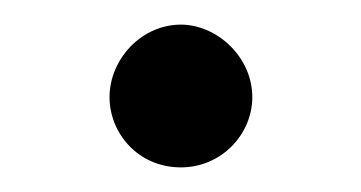

<svg xmlns="http://www.w3.org/2000/svg" viewBox="-20 -374 293 156"><path d="M127 -238C160 -238 185 -265 185 -295C185 -328 156 -354 127 -354C95 -354 69 -326 69 -295C69 -266 92 -238 127 -238Z"/></svg>

Font: Libertinus Serif
Style: Regular
Weight: 400
Designer: Philipp H. Poll
Foundry: Khaled Hosny
Version: Version 6.2